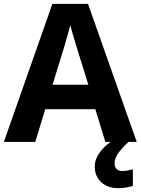

<svg xmlns="http://www.w3.org/2000/svg" viewBox="-20 -737 730 997"><path d="M527 0 475 -170H215L163 0H0L252 -717H437L690 0ZM387 -463Q382 -480 374 -506Q366 -532 358 -559Q350 -586 345 -606Q340 -586 331.5 -556.5Q323 -527 315.5 -500.5Q308 -474 304 -463L253 -297H439ZM575 111Q575 131 586 141Q597 151 614 151Q630 151 645 148Q660 145 670 142V229Q654 233 636 236.5Q618 240 594 240Q538 240 505 208.5Q472 177 472 128Q472 99 487 72Q502 45 526.5 22.5Q551 0 582 -17L647 0Q613 32 594 58.5Q575 85 575 111Z"/></svg>

Font: Noto Sans Balinese
Style: Regular
Weight: 400
Designer: Aditya Bayu, David Williams
Foundry: David Williams
Version: Version 2.003